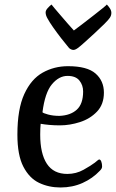

<svg xmlns="http://www.w3.org/2000/svg" viewBox="-20 -817 514 850"><path d="M248 13Q196 13 153 -7.5Q110 -28 83.5 -79Q57 -130 57 -221Q57 -334 87.5 -400.5Q118 -467 169 -495.5Q220 -524 281 -524Q366 -524 403 -491.5Q440 -459 440 -407Q440 -355 409.5 -323Q379 -291 334 -276.5Q289 -262 245 -262Q221 -262 198.5 -264Q176 -266 160 -269Q159 -263 158.5 -248Q158 -233 158 -221Q158 -137 187.5 -92Q217 -47 278 -47Q317 -47 350 -65.5Q383 -84 400 -97Q416 -111 419 -111Q425 -111 428.5 -101.5Q432 -92 432 -80Q432 -76 430 -71.5Q428 -67 422 -61Q390 -27 345.5 -7Q301 13 248 13ZM243 -304Q292 -306 320 -331.5Q348 -357 348 -412Q348 -440 331.5 -460.5Q315 -481 279 -481Q241 -481 210 -444Q179 -407 168 -320Q171 -316 193 -310Q215 -304 243 -304ZM305 -596Q296 -596 286 -604Q270 -623 251 -647.5Q232 -672 215.5 -695.5Q199 -719 191 -734Q182 -749 182 -762Q182 -771 191 -781Q200 -791 208 -797Q210 -794 221 -781Q232 -768 247.5 -750Q263 -732 279 -713.5Q295 -695 307 -682Q326 -696 350 -714.5Q374 -733 396.5 -750.5Q419 -768 435 -781Q451 -794 453 -797Q460 -790 466.5 -780Q473 -770 473 -760Q473 -748 466 -738Q461 -730 442.5 -711.5Q424 -693 400 -671Q376 -649 355 -630Q334 -611 324 -604Q313 -596 305 -596Z"/></svg>

Font: BriemHand
Style: Regular
Weight: 400
Designer: Gunnlaugur SE Briem, Eben Sorkin
Foundry: Sorkin Type
Version: Version 1.001; ttfautohint (v1.8.4.7-5d5b)